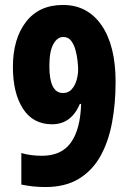

<svg xmlns="http://www.w3.org/2000/svg" viewBox="-20 -744 521 774"><path d="M446 -414Q446 -326 431.5 -249Q417 -172 384.5 -114Q352 -56 297.5 -23Q243 10 163 10Q113 10 66 0V-127Q104 -116 149 -116Q228 -116 266 -169.5Q304 -223 307 -325H302Q267 -243 190 -243Q113 -243 72.5 -306Q32 -369 32 -474Q32 -587 84.5 -655.5Q137 -724 234 -724Q333 -724 389.5 -642Q446 -560 446 -414ZM235 -595Q211 -595 195 -566Q179 -537 179 -477Q179 -369 234 -369Q256 -369 269.5 -384.5Q283 -400 289 -422Q295 -444 295 -463Q295 -478 292.5 -500Q290 -522 284 -543.5Q278 -565 266.5 -580Q255 -595 235 -595Z"/></svg>

Font: Noto Sans Thai ExtCond ExtBd
Style: Regular
Weight: 800
Width: 2
Designer: Monotype Design Team
Foundry: Monotype Imaging Inc.
Version: Version 2.002; ttfautohint (v1.8.4.7-5d5b)